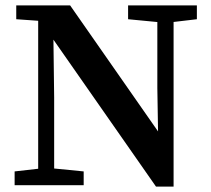

<svg xmlns="http://www.w3.org/2000/svg" viewBox="-20 -684 780 709"><path d="M34 0V-51L140 -63H168L289 -51V0ZM121 0V-639H176L180 -324V0ZM453 -613V-664H707V-613L605 -601H578ZM556 5 170 -548H161L125 -607L40 -613V-664H239L576 -181L564 -176L561 -359V-664H621V5Z"/></svg>

Font: Source Serif 4 18pt SemiBold
Style: Regular
Weight: 600
Designer: Frank Grießhammer
Foundry: Adobe Systems Incorporated
Version: Version 4.004;hotconv 1.0.116;makeotfexe 2.5.65601